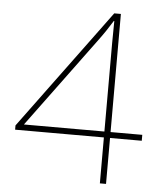

<svg xmlns="http://www.w3.org/2000/svg" viewBox="-52 -763 674 808"><g transform="rotate(5 285.0 -359.0)"><path d="M560 -194H426V0H400V-194H25V-212L398 -718H426V-219H560ZM400 -524Q400 -567 400 -593.5Q400 -620 400.5 -640.5Q401 -661 401 -686H399Q382 -659 370 -641Q358 -623 335 -592L60 -219H400Z"/></g></svg>

Font: Noto Sans Cham Thin
Style: Regular
Weight: 250
Version: Version 2.002